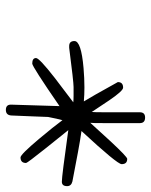

<svg xmlns="http://www.w3.org/2000/svg" viewBox="50 -817 515 655"><g transform="rotate(90 307.5 -489.5)"><path d="M355 -252Q336 -252 337 -271L342 -435Q207 -342 197 -342Q178 -342 178 -355Q178 -366 246 -419L329 -482Q320 -483 307 -483Q294 -483 277 -483Q259 -483 143 -468H137Q120 -468 120 -486Q120 -509 212 -517Q247 -520 278 -520Q291 -520 303 -519.5Q315 -519 326 -518Q319 -529 302.5 -558Q286 -587 260 -634Q260 -652 279 -652Q290 -652 322 -605L362 -545Q363 -552 363 -593Q363 -634 363 -709Q363 -727 381 -727Q400 -727 400 -709Q400 -630 400 -587.5Q400 -545 399 -540L462 -609Q515 -666 522 -666Q540 -666 540 -647Q540 -632 427 -510Q456 -506 499 -498Q542 -490 599 -479Q615 -475 615 -461Q615 -443 600 -443Q590 -443 546.5 -448.5Q503 -454 424 -465L485 -389Q536 -325 536 -321Q536 -302 517 -302Q507 -302 454 -365Q433 -390 417 -410Q401 -430 390 -445Q388 -437 385 -425Q382 -413 379 -396Q378 -375 377 -343.5Q376 -312 374 -271Q373 -252 355 -252Z"/></g></svg>

Font: Oooh Baby
Style: Regular
Weight: 400
Designer: Robert E. Leuschke
Foundry: Robert E. Leuschke
Version: Version 1.011; ttfautohint (v1.8.3)